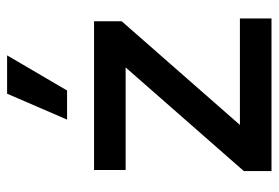

<svg xmlns="http://www.w3.org/2000/svg" viewBox="-142 -643 785 541"><g transform="rotate(-90 250.5 -372.5)"><path d="M39 0V-78L331 -411H42V-500H461V-422L169 -89H469V0ZM257 -745H365L266 -576H184Z"/></g></svg>

Font: Prodigy Sans Medium
Style: Regular
Weight: 500
Designer: Wei Huang
Foundry: Wei Huang
Version: Version 1.003; ttfautohint (v1.8.3)